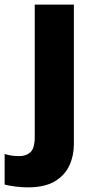

<svg xmlns="http://www.w3.org/2000/svg" viewBox="-78 -569 412 829"><path d="M42 240Q18 240 -10.5 236.5Q-39 233 -58 228V96Q-41 101 -26.5 103Q-12 105 7 105Q34 105 53 88.5Q72 72 72 22V-549H241V53Q241 103 221.5 145.5Q202 188 158.5 214Q115 240 42 240Z"/></svg>

Font: Noto Sans Malayalam ExtraBold
Style: Regular
Weight: 800
Designer: Jelle Bosma - Monotype Design Team
Foundry: Monotype Imaging Inc.
Version: Version 2.104; ttfautohint (v1.8.4.7-5d5b)